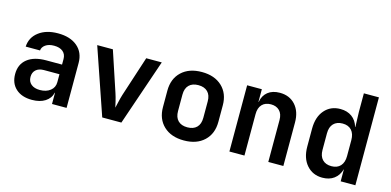

<svg xmlns="http://www.w3.org/2000/svg" viewBox="-69 -1130 3138 1540"><g transform="rotate(15 1500.0 -360.0)"><path d="M239 10Q154 10 105 -34.5Q56 -79 56 -156Q56 -237 112 -281.5Q168 -326 268 -326H400V-372Q400 -412 373.5 -434Q347 -456 300 -456Q256 -456 229 -437Q202 -418 200 -390H81Q85 -467 146.5 -513.5Q208 -560 305 -560Q407 -560 466 -510Q525 -460 525 -373V0H404V-93H402Q391 -45 348 -17.5Q305 10 239 10ZM280 -83Q333 -83 366.5 -109.5Q400 -136 400 -180V-246H271Q229 -246 205 -224.5Q181 -203 181 -166Q181 -127 207.5 -105Q234 -83 280 -83Z M821 0 632 -550H762L873 -216Q883 -186 890.5 -154Q898 -122 902 -103Q907 -122 914 -154Q921 -186 930 -215L1039 -550H1168L980 0Z M1500 9Q1394 9 1332 -49.5Q1270 -108 1270 -207V-343Q1270 -442 1332 -500.5Q1394 -559 1500 -559Q1606 -559 1668 -500.5Q1730 -442 1730 -344V-207Q1730 -108 1668 -49.5Q1606 9 1500 9ZM1500 -100Q1550 -100 1577.5 -127.5Q1605 -155 1605 -207V-343Q1605 -395 1577.5 -422.5Q1550 -450 1500 -450Q1450 -450 1422.5 -422.5Q1395 -395 1395 -343V-207Q1395 -155 1422.5 -127.5Q1450 -100 1500 -100Z M1877 0V-550H1999V-445H2001Q2010 -499 2048 -529.5Q2086 -560 2147 -560Q2228 -560 2276.5 -506Q2325 -452 2325 -361V0H2200V-348Q2200 -398 2173.5 -425Q2147 -452 2102 -452Q2055 -452 2028.5 -424Q2002 -396 2002 -344V0Z M2650 10Q2570 10 2520 -47Q2470 -104 2470 -200V-349Q2470 -446 2519.5 -503Q2569 -560 2650 -560Q2707 -560 2746 -531.5Q2785 -503 2800 -451H2802L2798 -576V-730H2923V0H2801V-99H2800Q2785 -47 2746.5 -18.5Q2708 10 2650 10ZM2697 -98Q2745 -98 2771.5 -127Q2798 -156 2798 -209V-341Q2798 -394 2771.5 -423Q2745 -452 2697 -452Q2649 -452 2622 -424Q2595 -396 2595 -344V-206Q2595 -154 2622 -126Q2649 -98 2697 -98Z"/></g></svg>

Font: NKDuy Mono
Style: Bold
Weight: 700
Monospace: yes
Designer: NKDuy
Foundry: NKDuy
Version: Version 2.251; ttfautohint (v1.8.4.7-5d5b)